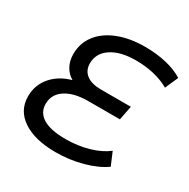

<svg xmlns="http://www.w3.org/2000/svg" viewBox="-161 -855 993 1010"><g transform="rotate(30 335.0 -350.0)"><path d="M229 -488Q229 -444 260.5 -420.5Q292 -397 350 -397H530L513 -311H321Q235 -311 184.5 -278Q134 -245 134 -186Q134 -134 180 -106Q226 -78 317 -78Q391 -78 456 -97Q521 -116 563 -149L596 -71Q546 -35 468 -13.5Q390 8 305 8Q180 8 107 -40.5Q34 -89 34 -175Q34 -244 77.5 -294.5Q121 -345 194 -365Q163 -383 146 -414.5Q129 -446 129 -486Q129 -553 167.5 -603Q206 -653 276 -680.5Q346 -708 438 -708Q508 -708 567.5 -694Q627 -680 670 -653L635 -574Q550 -622 432 -622Q338 -622 283.5 -585.5Q229 -549 229 -488Z"/></g></svg>

Font: Montserrat Alternates Medium
Style: Italic
Weight: 500
Italic angle: -11.3°
Designer: Julieta Ulanovsky
Foundry: Julieta Ulanovsky
Version: Version 7.200